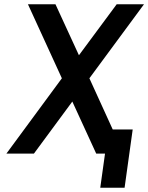

<svg xmlns="http://www.w3.org/2000/svg" viewBox="-20 -720 695 900"><path d="M527 -700 350 -461 240 -700H111L270 -353L10 0H139L319 -244L431 0H560L399 -353L655 -700ZM450 160H564L602 -113H488Z"/></svg>

Font: Unageo
Style: SemiBold-Italic
Weight: 600
Designer: Richard Sepsi
Foundry: Richard Sepsi
Version: Version 2.000